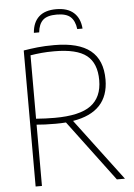

<svg xmlns="http://www.w3.org/2000/svg" viewBox="-61 -984 720 1030"><g transform="rotate(-5 298.5 -469.0)"><path d="M88.5 0V-732.5Q124.5 -738.5 163.8 -742.8Q203 -747 253.5 -747Q384.5 -747 448.2 -695.8Q512 -644.5 512 -539Q511.5 -364.5 319 -333L569.5 0H526L280.5 -328Q254 -326 224.5 -326Q191.5 -326 168.5 -327Q145.5 -328 122.5 -330V0ZM222.5 -358Q357.5 -358 417.8 -402.5Q478 -447 478 -538.5Q478 -630 425 -672Q372 -714 251 -714Q212 -714 182.8 -711.2Q153.5 -708.5 122.5 -703.5V-362Q152 -360 173 -359Q194 -358 222.5 -358ZM151 -822Q155 -878 187.5 -908Q220 -938 281 -938Q342 -938 375.5 -907.8Q409 -877.5 413 -822H384.5Q379 -866.5 355.5 -887.8Q332 -909 281 -909Q230 -909 207 -887.8Q184 -866.5 179.5 -822Z"/></g></svg>

Font: Encode Sans SmCnd Th
Style: Regular
Weight: 100
Width: 4
Designer: Multiple Designers
Foundry: Impallari Type
Version: Version 3.002; ttfautohint (v1.8.3) -l 8 -r 50 -G 200 -x 14 